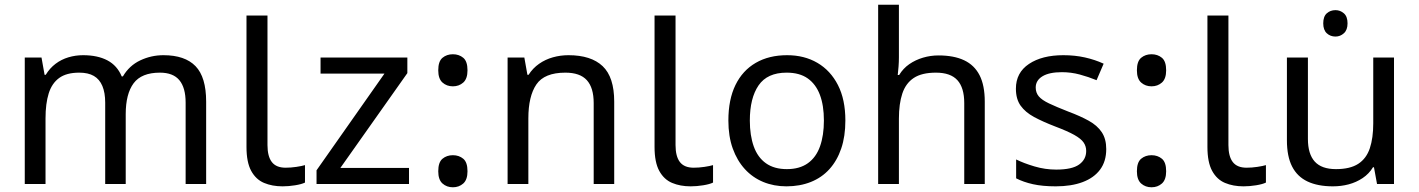

<svg xmlns="http://www.w3.org/2000/svg" viewBox="-20 -780 6015 814"><path d="M673 -546Q764 -546 809 -499.5Q854 -453 854 -349V0H767V-345Q767 -408 740.5 -440Q714 -472 658 -472Q580 -472 546.5 -427Q513 -382 513 -296V0H426V-345Q426 -387 414 -415.5Q402 -444 378 -458Q354 -472 316 -472Q262 -472 231 -449.5Q200 -427 186.5 -384Q173 -341 173 -278V0H85V-536H156L169 -463H174Q191 -491 215.5 -509.5Q240 -528 270 -537Q300 -546 332 -546Q394 -546 435.5 -524Q477 -502 496 -456H501Q528 -502 574.5 -524Q621 -546 673 -546Z M1178 10Q1134 10 1099.5 -4.5Q1065 -19 1045 -55.5Q1025 -92 1025 -157V-714H1114V-165Q1114 -117 1132.5 -93Q1151 -69 1191 -69Q1213 -69 1236.5 -72.5Q1260 -76 1273 -80V-6Q1259 1 1231.5 5.5Q1204 10 1178 10Z M1714 0H1322V-58L1610 -468H1339V-536H1707V-470L1423 -68H1714Z M1900 -414Q1874 -414 1856 -430Q1838 -446 1838 -482Q1838 -520 1856 -535Q1874 -550 1900 -550Q1926 -550 1944 -535Q1962 -520 1962 -482Q1962 -446 1944 -430Q1926 -414 1900 -414ZM1900 14Q1874 14 1856 -2Q1838 -18 1838 -54Q1838 -92 1856 -107Q1874 -122 1900 -122Q1926 -122 1944 -107Q1962 -92 1962 -54Q1962 -18 1944 -2Q1926 14 1900 14Z M2390 -546Q2486 -546 2535 -499.5Q2584 -453 2584 -349V0H2497V-343Q2497 -408 2468 -440Q2439 -472 2377 -472Q2288 -472 2254 -422Q2220 -372 2220 -278V0H2132V-536H2203L2216 -463H2221Q2239 -491 2265.5 -509.5Q2292 -528 2324 -537Q2356 -546 2390 -546Z M2908 10Q2864 10 2829.5 -4.5Q2795 -19 2775 -55.5Q2755 -92 2755 -157V-714H2844V-165Q2844 -117 2862.5 -93Q2881 -69 2921 -69Q2943 -69 2966.5 -72.5Q2990 -76 3003 -80V-6Q2989 1 2961.5 5.5Q2934 10 2908 10Z M3564 -269Q3564 -202 3546.5 -150.5Q3529 -99 3496.5 -63Q3464 -27 3417.5 -8.5Q3371 10 3314 10Q3261 10 3216 -8.5Q3171 -27 3138 -63Q3105 -99 3086.5 -150.5Q3068 -202 3068 -269Q3068 -358 3098 -419.5Q3128 -481 3184 -513.5Q3240 -546 3317 -546Q3390 -546 3445.5 -513.5Q3501 -481 3532.5 -419.5Q3564 -358 3564 -269ZM3159 -269Q3159 -206 3175.5 -159.5Q3192 -113 3227 -88Q3262 -63 3316 -63Q3370 -63 3405 -88Q3440 -113 3456.5 -159.5Q3473 -206 3473 -269Q3473 -333 3456 -378Q3439 -423 3404.5 -447.5Q3370 -472 3315 -472Q3233 -472 3196 -418Q3159 -364 3159 -269Z M3791 -537Q3791 -518 3789.5 -498Q3788 -478 3786 -462H3792Q3809 -490 3835 -508Q3861 -526 3893 -535.5Q3925 -545 3959 -545Q4024 -545 4067.5 -524.5Q4111 -504 4133 -461Q4155 -418 4155 -349V0H4068V-343Q4068 -408 4039 -440Q4010 -472 3948 -472Q3888 -472 3854 -449.5Q3820 -427 3805.5 -383.5Q3791 -340 3791 -277V0H3703V-760H3791Z M4670 -148Q4670 -96 4644 -61Q4618 -26 4570 -8Q4522 10 4456 10Q4400 10 4359.5 1Q4319 -8 4288 -24V-104Q4320 -88 4365.5 -74.5Q4411 -61 4458 -61Q4525 -61 4555 -82.5Q4585 -104 4585 -140Q4585 -160 4574 -176Q4563 -192 4534.5 -208Q4506 -224 4453 -244Q4401 -264 4364 -284Q4327 -304 4307 -332Q4287 -360 4287 -404Q4287 -472 4342.5 -509Q4398 -546 4488 -546Q4537 -546 4579.5 -536.5Q4622 -527 4659 -510L4629 -440Q4595 -454 4558 -464Q4521 -474 4482 -474Q4428 -474 4399.5 -456.5Q4371 -439 4371 -409Q4371 -387 4384 -371.5Q4397 -356 4427.5 -341.5Q4458 -327 4509 -307Q4560 -288 4596 -268Q4632 -248 4651 -219.5Q4670 -191 4670 -148Z M4862 -414Q4836 -414 4818 -430Q4800 -446 4800 -482Q4800 -520 4818 -535Q4836 -550 4862 -550Q4888 -550 4906 -535Q4924 -520 4924 -482Q4924 -446 4906 -430Q4888 -414 4862 -414ZM4862 14Q4836 14 4818 -2Q4800 -18 4800 -54Q4800 -92 4818 -107Q4836 -122 4862 -122Q4888 -122 4906 -107Q4924 -92 4924 -54Q4924 -18 4906 -2Q4888 14 4862 14Z M5252 10Q5208 10 5173.5 -4.5Q5139 -19 5119 -55.5Q5099 -92 5099 -157V-714H5188V-165Q5188 -117 5206.5 -93Q5225 -69 5265 -69Q5287 -69 5310.5 -72.5Q5334 -76 5347 -80V-6Q5333 1 5305.5 5.5Q5278 10 5252 10Z M5642 -737Q5662 -737 5677.5 -723.5Q5693 -710 5693 -681Q5693 -653 5677.5 -639Q5662 -625 5642 -625Q5620 -625 5605 -639Q5590 -653 5590 -681Q5590 -710 5605 -723.5Q5620 -737 5642 -737ZM5890 -536V0H5818L5805 -71H5801Q5784 -43 5757 -25Q5730 -7 5698 1.5Q5666 10 5631 10Q5567 10 5523.5 -10.5Q5480 -31 5458 -74Q5436 -117 5436 -185V-536H5525V-191Q5525 -127 5554 -95Q5583 -63 5644 -63Q5704 -63 5738.5 -85.5Q5773 -108 5787.5 -151.5Q5802 -195 5802 -257V-536Z"/></svg>

Font: hexutelugu05
Style: Book
Weight: 400
Designer: Jelle Bosma - Monotype Design Team
Foundry: Monotype Imaging Inc.
Version: Version 2.003